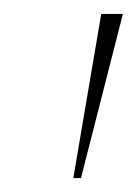

<svg xmlns="http://www.w3.org/2000/svg" viewBox="-20 -734 196 275"><path d="M85 -479 125 -714H156L96 -479Z"/></svg>

Font: Noto Serif Display SemiCondensed Thin
Style: Italic
Weight: 100
Width: 4
Italic angle: -12°
Designer: Monotype Design Team
Foundry: Monotype Imaging Inc.
Version: Version 2.009